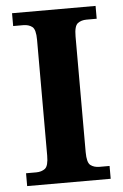

<svg xmlns="http://www.w3.org/2000/svg" viewBox="-52 -752 505 790"><g transform="rotate(-5 200.5 -357.0)"><path d="M28 0V-53H70Q92 -53 106.5 -64Q121 -75 121 -118V-596Q121 -639 106.5 -650Q92 -661 70 -661H28V-714H373V-661H331Q309 -661 294.5 -650Q280 -639 280 -596V-118Q280 -75 294.5 -64Q309 -53 331 -53H373V0Z"/></g></svg>

Font: Noto Serif Tamil
Style: Bold Italic
Weight: 700
Italic angle: -12°
Designer: Indian Type Foundry, Tom Grace, and the Monotype Design Team
Foundry: Monotype Imaging Inc.
Version: Version 2.003; ttfautohint (v1.8.4.7-5d5b)